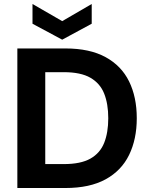

<svg xmlns="http://www.w3.org/2000/svg" viewBox="-20 -943 751 963"><path d="M67 0V-700H308Q430 -700 509.5 -656.5Q589 -613 627.5 -534.5Q666 -456 666 -350Q666 -245 627.5 -166Q589 -87 509.5 -43.5Q430 0 308 0ZM207 -120H300Q385 -120 433.5 -147.5Q482 -175 502.5 -226.5Q523 -278 523 -350Q523 -422 502.5 -473.5Q482 -525 433.5 -553Q385 -581 300 -581H207ZM292 -744 143 -824V-923L292 -837L440 -923V-824Z"/></svg>

Font: DM Sans 18pt ExtraBold
Style: Regular
Weight: 800
Designer: Colophon Foundry, Jonny Pinhorn
Foundry: Colophon Foundry
Version: Version 4.004;gftools[0.9.30]